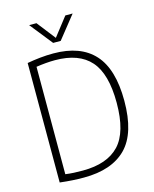

<svg xmlns="http://www.w3.org/2000/svg" viewBox="-137 -1034 904 1130"><g transform="rotate(-15 315.5 -469.0)"><path d="M232 5.5Q197.5 5.5 163.8 3.5Q130 1.5 86 -3.5V-731.5Q124 -738.5 165 -742.8Q206 -747 245.5 -747Q411 -747 494.5 -655Q578 -563 578 -370Q578 -172.5 490.2 -83.5Q402.5 5.5 232 5.5ZM236.5 -36Q384.5 -36 458 -113.5Q531.5 -191 531.5 -370Q531.5 -546.5 461.2 -626.2Q391 -706 244.5 -706Q218 -706 189 -703.5Q160 -701 130.5 -696.5V-42Q156.5 -38.5 181.8 -37.2Q207 -36 236.5 -36ZM261.5 -807 152 -944.5H196.5L284.5 -831.5L372.5 -944.5H417L307.5 -807Z"/></g></svg>

Font: Encode Sans SmCnd XLt
Style: Regular
Weight: 200
Width: 4
Designer: Multiple Designers
Foundry: Impallari Type
Version: Version 3.002; ttfautohint (v1.8.3) -l 8 -r 50 -G 200 -x 14 